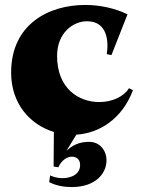

<svg xmlns="http://www.w3.org/2000/svg" viewBox="-20 -533 575 777"><path d="M270 224C369 224 411 167 411 116C411 77 385 41 341 41C301 41 275 54 249 77L289 12C382 6 474 -51 518 -168L502 -176C480 -141 433 -120 382 -120C300 -120 211 -173 211 -307C211 -400 276 -447 332 -447C416 -447 420 -363 412 -314L431 -310L496 -475C447 -499 386 -513 325 -513C177 -513 25 -435 25 -239C25 -112 103 -28 198 1L197 141L216 144C229 115 252 101 271 101C289 101 303 112 304 131C307 169 272 188 233 188C216 188 198 184 183 177L179 204C206 218 238 224 270 224Z"/></svg>

Font: Sinistre Bold
Style: Regular
Weight: 900
Designer: Jules Durand
Foundry: Collletttivo
Version: Version 69.420;Glyphs 3.2 (3217)